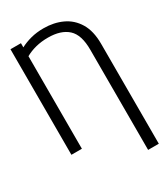

<svg xmlns="http://www.w3.org/2000/svg" viewBox="-226 -839 1003 1146"><g transform="rotate(-30 276.0 -266.5)"><path d="M519.5 203.6H445.8V-485.8Q446.3 -589.4 398.9 -632.6Q351.6 -675.8 262.2 -675.8Q216.8 -675.8 177.7 -665.8Q138.7 -655.8 106.9 -637.7V0H34.7V-727.5H106.9V-698.7Q138.7 -715.8 179.2 -726.6Q219.7 -737.3 267.1 -737.3Q337.9 -737.3 395 -710.9Q452.1 -684.6 485.8 -628.9Q519.5 -573.2 519.5 -485.4Z"/></g></svg>

Font: Inter Display Light
Style: Regular
Weight: 300
Designer: Rasmus Andersson
Foundry: rsms
Version: Version 4.000;git-a52131595